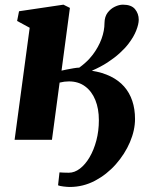

<svg xmlns="http://www.w3.org/2000/svg" viewBox="-20 -584 648 802"><path d="M41 0 104 -468 51.5 -496.5 59.5 -537 245 -564.5 272 -551 237 -289Q243.5 -290.5 258 -293.5Q272.5 -296.5 287.8 -299Q303 -301.5 311 -301.5Q323.5 -310.5 334 -319.8Q344.5 -329 353 -338.2Q361.5 -347.5 367.5 -355.5Q391.5 -387.5 404 -421.5Q416.5 -455.5 416.5 -488.5Q417 -514.5 429.5 -531Q442 -547.5 459.8 -556Q477.5 -564.5 493.5 -564.5Q528.5 -564.5 544 -545.8Q559.5 -527 559.5 -501.5Q559.5 -483.5 549.2 -457Q539 -430.5 516.5 -401Q502 -382 480 -362Q458 -342 429.2 -323.2Q400.5 -304.5 363.5 -288.5Q408 -281.5 442 -264.8Q476 -248 498.5 -222.5Q521 -197 532.5 -162.8Q544 -128.5 544 -87Q544 -40 522.8 9.8Q501.5 59.5 464 102Q426.5 144.5 377 170.8Q327.5 197 271 197Q261 197 244.8 195Q228.5 193 222.5 190L228.5 136Q234.5 136.5 244.8 137Q255 137.5 267.5 137.5Q291.5 137.5 314 120.2Q336.5 103 354.2 72.8Q372 42.5 382.5 2.8Q393 -37 393 -82Q393 -130 378.2 -166.2Q363.5 -202.5 335.5 -223.2Q307.5 -244 268 -244Q258.5 -244 248.8 -242.8Q239 -241.5 229 -239L197 0Z"/></svg>

Font: Merriweather 28pt Black
Style: Italic
Weight: 900
Italic angle: -7.8°
Version: Version 2.101